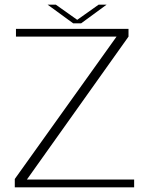

<svg xmlns="http://www.w3.org/2000/svg" viewBox="-20 -798 658 818"><path d="M43 0H551.5V-33H94.5L527.5 -642V-675H48V-642H476.5L43 -35.5ZM292 -698.5H325.5L434 -778H400L309 -713.5L218 -778H183Z"/></svg>

Font: Anybody SemiExpanded ExtraLight
Style: Regular
Weight: 250
Width: 6
Version: Version 1.113;gftools[0.9.25]